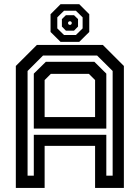

<svg xmlns="http://www.w3.org/2000/svg" viewBox="-20 -920 684 940"><path d="M57.5 0V-597L160.5 -700H483.5L586.5 -597V0H445.5V-206H198.5V0ZM115 -60H145.5V-260H500.5V-60H531.5V-572.5L455.5 -648H190.5L115 -572.5ZM198.5 -347H445.5V-528L415 -558.5H229L198.5 -528ZM145.5 -290.5V-559.5L204.5 -617.5H442L500.5 -559.5V-290.5ZM276.5 -715 227.5 -763.5V-850.5L276.5 -899.5H368L417 -850.5V-763.5L368 -715ZM293.5 -748.5H351.5L384.5 -781V-835L351.5 -867.5H293.5L260.5 -835V-781ZM302.5 -770 283 -790V-826.5L302.5 -845.5H342.5L362 -826.5V-790L342.5 -770ZM318 -798.5H326.5L331 -803.5V-811L326.5 -815.5H318L313.5 -811V-803.5Z"/></svg>

Font: Tourney SemiBold
Style: Regular
Weight: 600
Version: Version 1.015